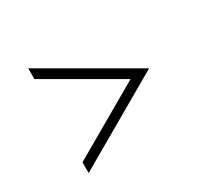

<svg xmlns="http://www.w3.org/2000/svg" viewBox="-112 -643 850 807"><g transform="rotate(-30 312.5 -239.0)"><path d="M106 -37V15L546 -239L106 -493V-441L456 -239Z"/></g></svg>

Font: Sulaf Light
Style: Regular
Weight: 300
Designer: Bandar Raffah (Arabic) and Santiago Orozco (Latin)
Foundry: Caramella and Typemade
Version: Version 1.005;PS 001.005;hotconv 1.0.88;makeotf.lib2.5.64775